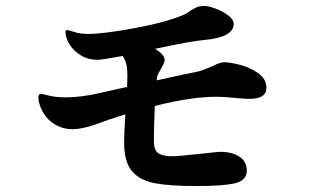

<svg xmlns="http://www.w3.org/2000/svg" viewBox="-20 -694 1040 645"><path d="M875 -399Q875 -362 819 -362Q806 -362 793.5 -363Q781 -364 771 -365Q729 -369 709 -369Q622 -369 500 -338Q497 -262 497 -220Q497 -188 513 -178.5Q529 -169 559 -169Q577 -169 660 -178Q714 -184 719 -184Q760 -184 784.5 -167.5Q809 -151 809 -121Q809 -87 768 -78Q727 -69 643 -69Q550 -69 500 -78.5Q450 -88 423.5 -119Q397 -150 397 -215Q397 -244 401 -310Q343 -292 301 -276Q255 -260 224 -260Q192 -260 166 -275Q140 -290 125 -316Q118 -328 113.5 -341.5Q109 -355 109 -365Q109 -379 117 -379Q120 -379 144 -373Q168 -367 201 -367Q255 -367 322 -383Q331 -385 384 -397L407 -402L408 -439Q408 -463 404.5 -477.5Q401 -492 392 -506Q321 -493 308 -493Q276 -493 251.5 -508Q227 -523 213.5 -545Q200 -567 200 -587Q200 -593 206 -593Q210 -593 229.5 -586.5Q249 -580 276 -580Q327 -580 432.5 -599.5Q538 -619 599 -645Q604 -647 616 -655.5Q628 -664 639.5 -669Q651 -674 666 -674Q680 -674 704.5 -665Q729 -656 747 -642Q765 -628 765 -614Q765 -569 669 -560Q622 -556 501 -530Q533 -510 533 -493Q533 -483 522 -465Q511 -446 510 -443Q508 -438 506 -424Q615 -448 642 -453Q657 -456 692 -471Q720 -485 733 -485Q751 -485 785 -476.5Q819 -468 847 -448.5Q875 -429 875 -399Z"/></svg>

Font: Shippori Antique
Style: Regular
Weight: 400
Designer: FONTDASU
Foundry: FONTDASU / Google Inc. / but / Adobe
Version: Version 2.001